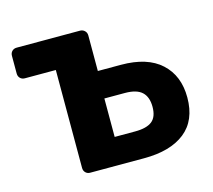

<svg xmlns="http://www.w3.org/2000/svg" viewBox="-81 -617 791 714"><g transform="rotate(-15 314.5 -260.0)"><path d="M182 0Q172 0 165 -7Q158 -14 158 -25V-402H39Q28 -402 21 -409Q14 -416 14 -427V-495Q14 -506 21 -513Q28 -520 39 -520H283Q293 -520 300.5 -513Q308 -506 308 -495V-358H397Q498 -358 551 -309.5Q604 -261 604 -177Q604 -89 548 -44.5Q492 0 390 0ZM305 -105H384Q428 -105 449 -121.5Q470 -138 470 -177Q470 -215 449.5 -234Q429 -253 384 -253H305Z"/></g></svg>

Font: Rubik SemiBold
Style: Regular
Weight: 600
Designer: Hubert and Fischer
Foundry: Hubert and Fischer
Version: Version 2.300;gftools[0.9.30]